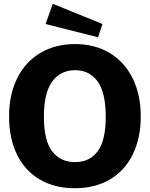

<svg xmlns="http://www.w3.org/2000/svg" viewBox="-20 -985 791 1015"><path d="M377 -752Q481 -752 559.5 -705Q638 -658 681 -571.5Q724 -485 724 -369Q724 -254 681.5 -168Q639 -82 560.5 -36Q482 10 376 10Q269 10 190.5 -36Q112 -82 70 -167.5Q28 -253 28 -369Q28 -485 71 -571.5Q114 -658 193 -705Q272 -752 377 -752ZM539 -367Q539 -495 496 -554.5Q453 -614 377 -614Q300 -614 256 -554Q212 -494 212 -367Q212 -243 255.5 -185.5Q299 -128 377 -128Q454 -128 496.5 -185.5Q539 -243 539 -367ZM522 -858 498 -788 221 -858 259 -965Z"/></svg>

Font: Morrison
Style: Bold
Weight: 700
Designer: Pablo Impallari, Rodrigo Fuenzalida (Modified by Dan O. Williams)
Version: Version 0.03;June 6, 2019;FontCreator 11.5.0.2425 64-bit; tt